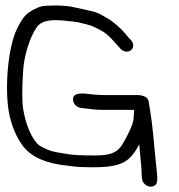

<svg xmlns="http://www.w3.org/2000/svg" viewBox="-20 -639 664 712"><path d="M364 -286.5C346.6 -286.5 325.5 -288 300.9 -291.2C277.6 -294.1 248.9 -293 250.8 -269C251.3 -262.1 253.8 -254.5 260.1 -248.3C266.1 -242.6 273.4 -239.8 281.2 -238.6C324 -233.8 327.2 -231.5 373.1 -231.5H477.4C477.1 -224.8 476.4 -212.5 475.3 -198.4C474.5 -187.5 468 -168.3 455.3 -142.9C426.2 -87.4 418.8 -62.5 331.1 -62.5C282.6 -62.5 248.9 -64.3 232.2 -67.3C178.2 -76.8 171.5 -74.4 126.4 -99.1C99.7 -119.4 76.1 -173.4 66.2 -232.9C61.4 -261.9 61.2 -312.6 66.3 -383.4C69.7 -432.1 90.5 -501.1 115.8 -537.4C130.6 -558.5 155.7 -567.9 213.6 -562.9C244.7 -560.2 265.6 -557.4 273.3 -555.4C311.2 -545.7 313 -548.4 351.3 -527.9L351.6 -527.7L352 -527.5C368.2 -519.8 385.6 -505.1 404.7 -482.8C408.5 -478.3 411.7 -474.9 418.4 -467.9L425.6 -459.5C438.4 -445 456 -445.1 465.5 -452.6C474.6 -459.9 478.3 -475.5 466.4 -489.5L466.1 -489.8L457.6 -498.5C453.5 -503.4 448.8 -509 445.7 -512.8C428.4 -534.4 399.2 -559.2 381 -569.5C357.9 -582.5 346.3 -592.2 314.2 -599C302.2 -601.6 283 -605.8 256.7 -611.7C228 -618.4 192.4 -620.1 149.1 -617.5C128.4 -616.3 107.5 -606.9 84.9 -591.2C70.1 -580.8 57.3 -561.3 43.2 -532.5C10 -464.8 -2.9 -317.8 12.4 -226C21.8 -169.5 48.4 -112.3 76.8 -83.8C107.3 -53.2 152.4 -34.9 214.6 -26.5L253.8 -21.7C270.7 -19.6 294.1 -18.7 324.7 -18.7C400.1 -18.7 445.7 -27.9 475.2 -69.8C481.1 -76.9 487.6 -87.4 496.4 -103.8C497.7 -89.6 498.9 -74.5 500.7 -56L503.3 -28.2C504.8 -13.1 505.1 1.7 505.6 15L505.6 15.7L506.9 23.6C507.7 38.8 521.6 51.6 536.1 53C543 53.7 550.1 51.9 555.6 47.5C568.9 37.4 561.8 3.8 556.5 -51C551.3 -104 545.9 -175 536.5 -231.1L531.2 -262.9C527.9 -282.9 502.2 -286.5 489.8 -286.5Z"/></svg>

Font: MewTooHand
Style: BdLta
Weight: 400
Designer: Mew Too, Robert Jablonski
Version: Version 0.77